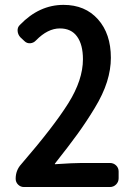

<svg xmlns="http://www.w3.org/2000/svg" viewBox="-20 -752 540 772"><path d="M76.2 0Q62.5 0 52.7 -9.8Q43 -19.5 43 -33.2Q43 -67.4 65.4 -91.8Q195.3 -242.2 254.4 -336.4Q313.5 -430.7 313.5 -513.7Q313.5 -572.3 290 -605Q266.6 -637.7 220.7 -637.7Q171.9 -637.7 125 -589.8Q115.2 -579.1 101.6 -578.1Q87.9 -577.1 78.1 -586.9L61.5 -602.5Q51.8 -613.3 50.8 -627.9Q49.8 -642.6 60.5 -652.3Q137.7 -732.4 235.4 -732.4Q322.3 -732.4 374 -674.3Q425.8 -616.2 425.8 -519.5Q425.8 -472.7 410.2 -422.9Q394.5 -373 360.4 -316.9Q326.2 -260.7 291.5 -212.9Q256.8 -165 201.2 -94.7Q200.2 -93.8 200.7 -92.3Q201.2 -90.8 202.1 -91.8Q275.4 -96.7 308.6 -96.7H421.9Q436.5 -96.7 446.8 -86.9Q457 -77.1 457 -62.5V-35.2Q457 -20.5 446.8 -10.3Q436.5 0 421.9 0Z"/></svg>

Font: Gen Jyuu Gothic L Monospace Medium
Style: Regular
Weight: 500
Designer: [Source Han Sans]
Ryoko NISHIZUKA  (kana & ideographs); Paul D. Hunt (Latin, Greek & Cyrillic); Wenlong ZHANG  (bopomofo
Version: Version 1.002.20150607